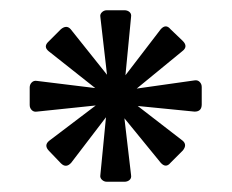

<svg xmlns="http://www.w3.org/2000/svg" viewBox="-20 -775 453 375"><path d="M223 -420H189Q183 -420 179 -424Q175 -428 176 -433L187 -546L119 -457Q109 -446 99 -456L76 -480Q65 -491 76 -500L167 -569L52 -557Q46 -556 42 -560Q38 -564 38 -570V-604Q38 -610 42 -614Q46 -618 52 -617L166 -603L75 -675Q64 -684 75 -694L99 -718Q110 -727 118 -718L189 -629L176 -742Q175 -747 179 -751Q183 -755 189 -755H223Q229 -755 233 -751.5Q237 -748 236 -742L225 -628L294 -718Q304 -729 313 -718L337 -695Q348 -684 336 -675L247 -602L360 -618Q366 -619 370 -615Q374 -611 374 -605V-571Q374 -557 360 -557L249 -568L337 -500Q346 -492 337 -481L313 -457Q304 -446 294 -457L223 -544L236 -433Q237 -427 233 -423.5Q229 -420 223 -420Z"/></svg>

Font: Sanchez
Style: Regular
Weight: 400
Designer: Daniel Hernández
Foundry: LatinoType
Version: Version 1.001